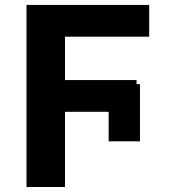

<svg xmlns="http://www.w3.org/2000/svg" viewBox="-20 -747 714 767"><path d="M539.1 -410.9V-182.5H414.1V-410.9ZM239.7 -727.3V0H85.9V-727.3ZM525.6 -427.2V-300.4H193.9V-427.2ZM576 -727.3V-600.5H199.2V-727.3Z"/></svg>

Font: InterMG
Style: Bold
Weight: 700
Designer: Rasmus Andersson
Foundry: rsms
Version: Version 3.019;December 26, 2023;FontCreator 15.0.0.2955 64-b